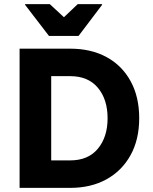

<svg xmlns="http://www.w3.org/2000/svg" viewBox="-20 -911 740 931"><path d="M75 0V-675H320.8Q421.7 -675 496.7 -634.2Q571.7 -593.3 613.3 -517.5Q655 -441.7 655 -337.5Q655 -234.2 612.9 -158.3Q570.8 -82.5 495.8 -41.2Q420.8 0 320.8 0ZM228.3 -133.3H320.8Q407.5 -133.3 454.6 -190Q501.7 -246.7 501.7 -337.5Q501.7 -429.2 454.6 -485.4Q407.5 -541.7 320.8 -541.7H228.3ZM217.5 -736.7 101.7 -887.5V-890.8H221.7L290 -827.5L356.7 -890.8H475V-887.5L360.8 -736.7Z"/></svg>

Font: Funnel Sans ExtraBold
Style: Regular
Weight: 800
Version: Version 1.000; Beta; Release 5; Build 24; ttfautohint (v1.8.